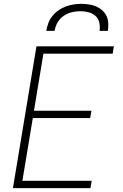

<svg xmlns="http://www.w3.org/2000/svg" viewBox="-20 -975 640 995"><path d="M47 0 169 -735H570L564 -697H205L156 -401H454L447 -363H150L96 -38H455L449 0ZM220 -815Q223 -835 230.5 -855Q238 -875 251.5 -892Q265 -909 283 -921.5Q301 -934 321 -941.5Q341 -949 361.5 -952Q382 -955 402 -955Q422 -955 441.5 -952Q461 -949 478.5 -941.5Q496 -934 510 -921.5Q524 -909 532 -892Q540 -875 541 -855Q542 -835 539 -815H496Q499 -837 494.5 -858Q490 -879 475 -892.5Q460 -906 439 -911.5Q418 -917 396 -917Q374 -917 351.5 -911.5Q329 -906 309.5 -892.5Q290 -879 278 -858Q266 -837 263 -815Z"/></svg>

Font: Iosevka SS04 XLt Ex
Style: Italic
Weight: 200
Width: 7
Italic angle: -9°
Monospace: yes
Designer: Belleve Invis
Foundry: Belleve Invis
Version: Version 19.0.0; ttfautohint (v1.8.4)